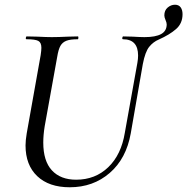

<svg xmlns="http://www.w3.org/2000/svg" viewBox="-20 -779 792 812"><path d="M275 13Q187 13 137.5 -34Q88 -81 88 -164Q88 -185 93 -215L152 -546Q155 -566 155 -577Q155 -599 142 -606Q129 -613 92 -613Q89 -613 89 -617Q89 -620 90 -622Q91 -624 92 -625L138 -624Q176 -622 199 -622Q227 -622 267 -624L309 -625Q312 -625 311.5 -619Q311 -613 309 -613Q277 -613 260.5 -606.5Q244 -600 235.5 -585Q227 -570 222 -539L169 -245Q163 -208 163 -176Q163 -98 199.5 -58.5Q236 -19 302 -19Q383 -19 438 -72Q493 -125 508 -218L561 -513Q564 -530 564 -544Q564 -613 500 -613Q497 -613 497 -617Q497 -620 498 -622Q499 -624 500 -625L541 -624Q573 -622 591 -622Q638 -622 661.5 -635Q685 -648 685 -676Q685 -683 680 -694.5Q675 -706 675 -714Q675 -735 689 -747Q703 -759 720 -759Q736 -759 744 -748Q752 -737 752 -719Q752 -680 724.5 -656Q697 -632 652 -612Q628 -602 611 -581Q594 -560 584 -508L533 -215Q514 -108 444 -47.5Q374 13 275 13Z"/></svg>

Font: Cormorant Garamond Medium
Style: Italic
Weight: 500
Italic angle: -10°
Designer: Christian Thalmann (Catharsis Fonts)
Foundry: Catharsis Fonts
Version: Version 4.000